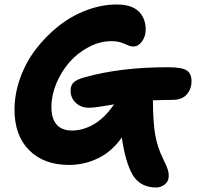

<svg xmlns="http://www.w3.org/2000/svg" viewBox="-20 -711 880 859"><path d="M376 -229Q342.8 -229 319.3 -250.7Q295.9 -272.5 295.9 -305.2Q295.9 -329.1 309.3 -342.3Q322.8 -355.5 358.9 -365.2Q518.1 -410.2 731.9 -410.2Q794.4 -410.2 815.7 -395.8Q836.9 -381.3 836.9 -348.1Q836.9 -313 815.7 -288.6Q794.4 -264.2 752.9 -264.2Q717.8 -264.2 664.1 -262.2Q664.6 -163.1 674.6 -106.9Q684.6 -50.8 710 0Q726.1 33.2 730.5 46.9Q734.9 60.5 734.9 76.2Q734.9 100.6 717 114.3Q699.2 127.9 679.2 127.9Q607.4 127.9 573.2 70.8Q540.5 13.7 524.9 -96.2Q482.4 -34.2 420.2 -3.7Q357.9 26.9 289.1 26.9Q175.8 26.9 110.4 -39.1Q44.9 -105 44.9 -220.2Q44.9 -291 70.3 -361.8Q95.7 -432.6 140.4 -491Q185.1 -549.3 242.4 -594.7Q299.8 -640.1 367.7 -665.5Q435.5 -690.9 502.9 -690.9Q568.4 -690.9 600.1 -660.2Q631.8 -629.4 631.8 -579.1Q631.8 -548.3 615.2 -525.6Q598.6 -502.9 577.1 -502.9Q564.5 -502.9 551.8 -508.8Q539.1 -514.6 521.5 -520.8Q503.9 -526.9 479 -526.9Q426.8 -526.9 376.5 -500.2Q326.2 -473.6 290 -431.9Q253.9 -390.1 231.9 -337.2Q210 -284.2 210 -232.9Q210 -180.2 233.4 -153.6Q256.8 -127 301.8 -127Q352.1 -127 400.6 -155.5Q449.2 -184.1 490.2 -244.1Q481 -242.7 463.6 -239.7Q446.3 -236.8 437.5 -235.4Q428.7 -233.9 416.3 -232.2Q403.8 -230.5 394.3 -229.7Q384.8 -229 376 -229Z"/></svg>

Font: Shantell Sans Irregular Bouncy
Style: Bold
Weight: 700
Designer: Stephen Nixon, Anya Danilova, Shantell Martin
Foundry: Arrow Type
Version: Version 1.006;[9816181b4]